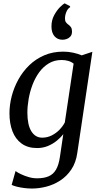

<svg xmlns="http://www.w3.org/2000/svg" viewBox="-20 -866 590 1136"><path d="M437.5 37.5Q429.5 96 402.2 136.5Q375 177 336.5 202Q298 227 254.5 238.2Q211 249.5 169.5 249.5Q146.5 249.5 123 246.5Q99.5 243.5 79.8 238.5Q60 233.5 49 228L72 146Q83 154.5 103.2 164.2Q123.5 174 148.8 181.5Q174 189 199.5 189Q240 189 267.5 177.2Q295 165.5 311.2 138Q327.5 110.5 334.5 62.5L354.5 -72.5Q338.5 -51.5 315.2 -32.8Q292 -14 262.8 -2Q233.5 10 199.5 10Q144.5 10 108 -16.5Q71.5 -43 53.8 -89.2Q36 -135.5 36 -195.5Q36 -245 49.2 -296.5Q62.5 -348 88.5 -395.2Q114.5 -442.5 153 -479.8Q191.5 -517 242 -538.8Q292.5 -560.5 354.5 -560.5Q385 -560.5 414 -554Q443 -547.5 463.5 -538.5L526.5 -559.5ZM415.5 -489.5Q402 -500.5 383.5 -505.8Q365 -511 344.5 -511Q302 -511 269 -491.2Q236 -471.5 212 -438.5Q188 -405.5 172.5 -364.8Q157 -324 149.5 -281Q142 -238 142 -199Q142 -163.5 147.8 -136.2Q153.5 -109 165 -90Q176.5 -71 192.8 -61.2Q209 -51.5 229.5 -51.5Q259.5 -51.5 285.5 -64.5Q311.5 -77.5 331.8 -98.2Q352 -119 363.5 -141.5ZM349 -631Q320.5 -631 302.5 -651.5Q284.5 -672 284.5 -709.5Q284.5 -746.5 300.5 -776Q316.5 -805.5 335 -823.8Q353.5 -842 362 -846H363L394.5 -829.5L395 -823.5Q381 -815.5 372.8 -796Q364.5 -776.5 364.5 -756Q364.5 -741.5 370.8 -733.5Q377 -725.5 385.5 -719.5Q393.5 -714 399.8 -705Q406 -696 406 -679.5Q406 -660.5 396.5 -650Q387 -639.5 374.5 -635.2Q362 -631 352 -631Z"/></svg>

Font: Merriweather 36pt
Style: Italic
Weight: 400
Italic angle: -7.8°
Version: Version 2.101